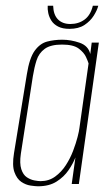

<svg xmlns="http://www.w3.org/2000/svg" viewBox="-20 -644 390 672"><path d="M113 8Q104 8 87 5.5Q70 3 54.5 -7.5Q39 -18 30.5 -41.5Q22 -65 29 -108L74 -384Q83 -441 101.5 -466.5Q120 -492 145 -498.5Q170 -505 198 -505Q228 -505 258.5 -494.5Q289 -484 296 -455L301 -495H326L256 0H231L244 -93Q236 -72 220 -48.5Q204 -25 178 -8.5Q152 8 113 8ZM122 -10Q151 -10 173 -26Q195 -42 210.5 -66Q226 -90 236 -116.5Q246 -143 251.5 -164.5Q257 -186 258 -196L290 -422Q288 -429 281 -444.5Q274 -460 255.5 -474Q237 -488 197 -488Q157 -488 136.5 -473Q116 -458 108 -433Q100 -408 95 -377L53 -106Q48 -72 54.5 -52Q61 -32 74 -23.5Q87 -15 100.5 -12.5Q114 -10 122 -10ZM223 -543Q199 -543 183.5 -551Q168 -559 160 -571.5Q152 -584 149 -598Q146 -612 147 -624H166Q167 -592 183 -576Q199 -560 226 -560Q255 -560 276 -575.5Q297 -591 305 -624H324Q320 -608 308 -589Q296 -570 275.5 -556.5Q255 -543 223 -543Z"/></svg>

Font: Alumni Sans Thin
Style: Italic
Weight: 100
Italic angle: -8°
Designer: Robert E. Leuschke
Foundry: Robert E. Leuschke
Version: Version 1.016